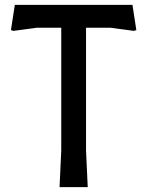

<svg xmlns="http://www.w3.org/2000/svg" viewBox="-20 -770 606 790"><path d="M541 -646 530 -643 434 -656H334V-150L341 0H225L232 -150V-656H132L36 -643L25 -646L41 -750H525Z"/></svg>

Font: Farro
Style: Regular
Weight: 400
Designer: Aceler Chua
Foundry: Grayscale Limited
Version: Version 1.101